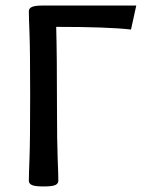

<svg xmlns="http://www.w3.org/2000/svg" viewBox="-20 -671 516 699"><path d="M138.7 7.8Q106.4 7.8 95.7 2.4Q85 -2.9 85 -12.7Q85 -33.2 87.4 -94.7Q89.8 -156.2 89.8 -323.2Q89.8 -490.2 87.4 -550Q85 -609.9 85 -630.4Q85 -640.1 95.7 -645.5Q106.4 -650.9 138.7 -650.9H476.1L457 -563.5Q371.6 -573.2 184.6 -573.2Q187.5 -470.7 187.5 -267.6Q187.5 -156.2 189.9 -94.7Q192.4 -33.2 192.4 -12.7Q192.4 -2.9 181.9 2.4Q171.4 7.8 138.7 7.8Z"/></svg>

Font: Bainsley
Style: Regular
Weight: 400
Designer: Paul James MIller
Foundry: High-Logic / Made with FontCreator
Version: Version 1.411;March 28, 2021;FontCreator 13.0.0.2683 64-bit